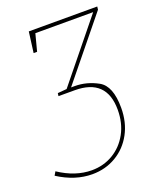

<svg xmlns="http://www.w3.org/2000/svg" viewBox="-197 -609 775 933"><g transform="rotate(-20 190.0 -143.0)"><path d="M419 -522 417 -506 165 -196H184Q246 -196 303 -164.5Q360 -133 360 -20Q360 55 328.5 113Q297 171 242 203.5Q187 236 119 236Q30 236 -57 180L-46 161Q38 217 123 217Q184 217 233.5 187.5Q283 158 312 105Q341 52 341 -17Q341 -177 177 -177H93L95 -192L142 -196L391 -503H92L69 -415H51L65 -522Z"/></g></svg>

Font: Bitter Pro Thin
Style: Italic
Weight: 250
Italic angle: -9°
Designer: Sol Matas, and Bitter project Authors
Foundry: Sol Matas
Version: Version 1.010